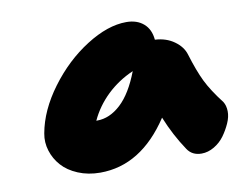

<svg xmlns="http://www.w3.org/2000/svg" viewBox="-59 -788 795 626"><g transform="rotate(-10 339.0 -475.5)"><path d="M226.1 -241.2Q186 -241.2 152.8 -255.1Q119.6 -269 99.9 -291.3Q80.1 -313.5 71.3 -341.8Q62.5 -370.1 67.9 -398.9Q81.1 -473.1 135.5 -546.4Q189.9 -619.6 261.2 -664.8Q332.5 -710 394 -710Q429.2 -710 451.2 -690.9Q473.1 -671.9 476.1 -637.2Q513.2 -635.3 539.8 -616.2Q566.4 -597.2 574.2 -570.8Q591.3 -514.6 608.6 -479Q626 -443.4 661.1 -397.9Q668.9 -385.3 669.4 -366.7Q669.9 -348.1 660.4 -326.9Q650.9 -305.7 637.5 -287.4Q624 -269 603.8 -257.1Q583.5 -245.1 562 -245.1Q530.8 -245.1 515.1 -269Q480 -321.3 455.1 -382.8Q361.8 -241.2 226.1 -241.2ZM245.1 -410.2Q286.6 -410.2 323.5 -444.3Q360.4 -478.5 387.2 -548.8Q337.9 -527.3 300.5 -491.5Q263.2 -455.6 242.2 -410.2Z"/></g></svg>

Font: Shantell Sans Normal
Style: Italic
Weight: 800
Italic angle: -11.31°
Designer: Stephen Nixon, Anya Danilova, Shantell Martin
Foundry: Arrow Type
Version: Version 1.006;[559af2be0]